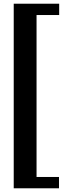

<svg xmlns="http://www.w3.org/2000/svg" viewBox="-20 -830 374 1035"><path d="M54 -810H299V-749H177V124H298V185H54Z"/></svg>

Font: Oswald SemiBold
Style: Regular
Weight: 400
Version: Version